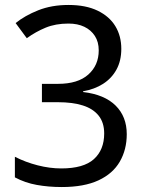

<svg xmlns="http://www.w3.org/2000/svg" viewBox="-20 -744 591 774"><path d="M229 10Q176 10 128.5 1.5Q81 -7 40 -29V-112Q83 -90 132 -77.5Q181 -65 227 -65Q317 -65 358.5 -102.5Q400 -140 400 -206Q400 -250 377.5 -278Q355 -306 313.5 -319Q272 -332 214 -332H149V-406H214Q294 -406 336 -443.5Q378 -481 378 -541Q378 -575 362.5 -599Q347 -623 320 -636Q293 -649 256 -649Q204 -649 164 -632.5Q124 -616 88 -590L43 -651Q80 -681 134 -702.5Q188 -724 256 -724Q326 -724 373.5 -701Q421 -678 445 -638.5Q469 -599 469 -547Q469 -499 449.5 -463.5Q430 -428 395.5 -406Q361 -384 315 -376V-373Q401 -363 446 -318.5Q491 -274 491 -203Q491 -141 463 -92.5Q435 -44 377 -17Q319 10 229 10Z"/></svg>

Font: hexguzrati15
Style: Regular
Weight: 400
Designer: Jelle Bosma - Monotype Design Team
Foundry: Monotype Imaging Inc.
Version: Version 2.006